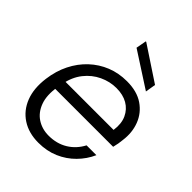

<svg xmlns="http://www.w3.org/2000/svg" viewBox="-207 -820 940 940"><g transform="rotate(45 263.5 -349.5)"><path d="M225 12Q158 12 110.5 -19Q63 -50 41.5 -105.5Q20 -161 30 -236Q38 -297 63 -347Q88 -397 126.5 -433Q165 -469 213.5 -488.5Q262 -508 319 -508Q389 -508 433.5 -477.5Q478 -447 497 -397.5Q516 -348 508 -290Q507 -278 504.5 -263Q502 -248 498 -233H83L93 -293H441Q448 -342 432 -376.5Q416 -411 384 -429.5Q352 -448 306 -448Q261 -448 218.5 -428Q176 -408 145.5 -369.5Q115 -331 104 -274L99 -247Q88 -182 104.5 -137.5Q121 -93 156 -70.5Q191 -48 236 -48Q292 -48 334.5 -74Q377 -100 401 -146H469Q449 -101 413.5 -65Q378 -29 330.5 -8.5Q283 12 225 12ZM420 -538 236 -657 246 -711H249L429 -592Z"/></g></svg>

Font: DM Sans 36pt Light
Style: Italic
Weight: 300
Italic angle: -10°
Designer: Colophon Foundry, Jonny Pinhorn
Foundry: Colophon Foundry
Version: Version 4.004;gftools[0.9.30]